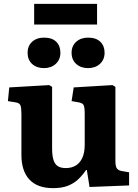

<svg xmlns="http://www.w3.org/2000/svg" viewBox="-20 -961 715 995"><path d="M255 14Q174 14 132.5 -30.5Q91 -75 91 -158V-370Q91 -402 86 -415Q81 -428 58 -431L21 -437L28 -508L235 -520L250 -511V-194Q250 -155 257 -132.5Q264 -110 279.5 -100Q295 -90 321 -90Q352 -90 374 -104Q396 -118 407.5 -145Q419 -172 419 -210V-371Q419 -406 413 -417Q407 -428 385 -431L351 -437L362 -508L563 -520L578 -511V-129Q578 -101 584.5 -90Q591 -79 609 -75L649 -68V0L444 8L430 -80H426Q407 -52 384.5 -31Q362 -10 331 2Q300 14 255 14ZM436 -608Q399 -608 375 -629.5Q351 -651 351 -688Q351 -723 375 -744.5Q399 -766 436 -766Q478 -766 500 -744.5Q522 -723 522 -688Q522 -652 498 -630Q474 -608 436 -608ZM208 -608Q170 -608 146.5 -629.5Q123 -651 123 -688Q123 -723 146.5 -744.5Q170 -766 208 -766Q250 -766 271.5 -744.5Q293 -723 293 -688Q293 -652 269 -630Q245 -608 208 -608ZM157 -834V-941H483V-834Z"/></svg>

Font: Literata 18pt
Style: Bold
Weight: 700
Designer: Latin by Veronika Burian and Jose Scaglione. Greek by Irene Vlachou. Cyrillic by Vera Evstafieva.
Foundry: TypeTogether
Version: Version 3.103;gftools[0.9.29]